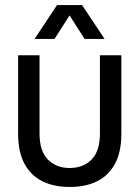

<svg xmlns="http://www.w3.org/2000/svg" viewBox="-20 -730 553 762"><path d="M256.7 12Q192.9 12 146.9 -11.3Q100.9 -34.7 76.4 -81.5Q51.9 -128.3 51.9 -198.5V-510.7H136.9V-200.4Q136.9 -130.1 170.1 -96.7Q203.3 -63.3 256.7 -63.3Q310.2 -63.3 343.4 -96.7Q376.6 -130.1 376.6 -200.4V-510.7H461.6V-198.5Q461.6 -128.3 437.1 -81.5Q412.6 -34.7 366.9 -11.3Q321.2 12 256.7 12ZM206.4 -710H305.7L395 -575.6H315.6L237.5 -698H274.6L196.5 -575.6H117.3Z"/></svg>

Font: TikTok Sans Light
Style: Regular
Weight: 300
Version: Version 4.000